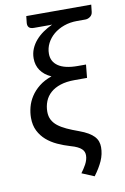

<svg xmlns="http://www.w3.org/2000/svg" viewBox="-92 -729 615 941"><g transform="rotate(-10 215.5 -259.0)"><path d="M426.8 -640.1Q425.3 -625 413.8 -616.7Q402.3 -608.4 389.6 -608.4H348.1Q313 -608.4 283 -597.7Q252.9 -586.9 231.2 -568.6Q209.5 -550.3 197 -525.9Q184.6 -501.5 184.6 -474.1Q184.6 -434.6 217 -412.6Q249.5 -390.6 313 -390.6H354.5L348.1 -325.2H285.6Q245.1 -325.2 215.3 -315.4Q185.5 -305.7 166 -288.3Q146.5 -271 137 -247.1Q127.4 -223.1 127.4 -195.3Q127.4 -172.4 136.5 -155Q145.5 -137.7 162.8 -124Q180.2 -110.4 205.6 -98.6Q231 -86.9 263.7 -75.2Q290.5 -65.4 308.3 -54.9Q326.2 -44.4 336.9 -32.7Q347.7 -21 352.3 -7.6Q356.9 5.9 356.9 20.5Q356.9 55.7 342.3 88.4Q327.6 121.1 301.3 156.2L239.7 130.4Q246.1 121.6 252.7 111.8Q259.3 102.1 264.9 91.6Q270.5 81.1 273.9 69.8Q277.3 58.6 277.3 47.4Q277.3 38.6 274.4 30.8Q271.5 22.9 263.9 15.6Q256.3 8.3 243.4 2Q230.5 -4.4 210.9 -9.8Q177.7 -19.5 147.5 -33.4Q117.2 -47.4 94.2 -67.4Q71.3 -87.4 57.4 -115Q43.5 -142.6 43.5 -180.2Q43.5 -205.6 50.5 -232.7Q57.6 -259.8 73.5 -284.4Q89.4 -309.1 115 -329.6Q140.6 -350.1 177.7 -362.8Q142.6 -378.4 124.8 -404.3Q106.9 -430.2 106.9 -464.4Q106.9 -489.7 116.2 -512Q125.5 -534.2 141.6 -552.7Q157.7 -571.3 179.2 -586.2Q200.7 -601.1 225.1 -612.3Q218.3 -611.8 210.9 -611.8Q203.6 -611.8 195.8 -611.8H134.8Q116.2 -611.8 109.1 -620.4Q102.1 -628.9 104 -644L107.4 -675.3H430.7Z"/></g></svg>

Font: Carlito
Style: Italic
Weight: 400
Italic angle: -7°
Designer: Lukasz Dziedzic
Foundry: tyPoland Lukasz Dziedzic
Version: Version 1.104